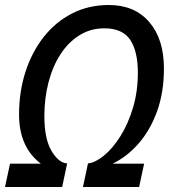

<svg xmlns="http://www.w3.org/2000/svg" viewBox="-40 -746 674 766"><path d="M-20 0 0 -93H123Q36 -159 36 -289Q36 -380 61.5 -459Q87 -538 134 -598Q181 -658 247 -692Q313 -726 394 -726Q497 -726 555.5 -658Q614 -590 614 -473Q614 -377 586.5 -301.5Q559 -226 512.5 -173Q466 -120 409 -93H535L515 0H291L311 -94Q340 -97 374.5 -125Q409 -153 440 -202Q471 -251 490.5 -316Q510 -381 510 -456Q510 -541 479.5 -587Q449 -633 376 -633Q321 -633 276.5 -605Q232 -577 201 -529Q170 -481 153.5 -417.5Q137 -354 137 -283Q137 -192 165.5 -144Q194 -96 228 -94L208 0Z"/></svg>

Font: Geist Mono Medium
Style: Italic
Weight: 500
Italic angle: -12°
Monospace: yes
Designer: Basement.studio, Andrés Briganti, Mateo Zaragoza
Foundry: Basement.studio, Vercel, Andrés Briganti, Guido Ferreyra, Mateo Zaragoza
Version: Version 1.500; ttfautohint (v1.8.4.7-5d5b)